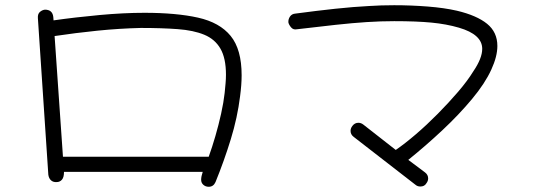

<svg xmlns="http://www.w3.org/2000/svg" viewBox="-20 -623 2040 735"><path d="M779 92Q767 92 758.5 84.5Q750 77 750 65Q750 53 756 35H225Q225 56 217 65Q209 74 197 74Q184 75 175.5 67.5Q167 60 165 46L125 -554Q124 -570 133 -577.5Q142 -585 152 -586Q181 -586 184 -558L185 -545Q269 -557 361.5 -565.5Q454 -574 533 -574Q655 -574 738 -555.5Q821 -537 863 -485.5Q905 -434 905 -335Q905 -299 899 -254Q889 -173 863.5 -90Q838 -7 805 74Q797 92 779 92ZM221 -23H779Q792 -59 804.5 -102Q817 -145 826.5 -188Q836 -231 840 -267Q842 -287 843.5 -304Q845 -321 845 -337Q845 -400 824 -436.5Q803 -473 762 -490Q721 -507 660 -511.5Q599 -516 519 -516Q436 -514 352.5 -505.5Q269 -497 189 -485Z M1570 84 1334 -99Q1322 -108 1322 -122Q1322 -132 1329 -141Q1338 -153 1352 -153Q1362 -153 1371 -146L1495 -49Q1530 -73 1572 -109Q1614 -145 1656 -187.5Q1698 -230 1734 -272Q1770 -314 1792 -350Q1826 -400 1826 -436Q1826 -491 1737 -517Q1689 -531 1631.5 -536.5Q1574 -542 1489 -542Q1438 -542 1384 -538.5Q1330 -535 1265.5 -528Q1201 -521 1117 -511Q1103 -508 1094.5 -518Q1086 -528 1084 -537Q1083 -549 1090 -559.5Q1097 -570 1111 -571Q1193 -582 1263.5 -589.5Q1334 -597 1393 -600Q1438 -603 1489 -603Q1554 -603 1617.5 -598Q1681 -593 1729 -582Q1805 -564 1844.5 -532Q1884 -500 1884 -447Q1884 -407 1861 -357Q1837 -304 1787 -244Q1737 -184 1673.5 -124.5Q1610 -65 1543 -11L1607 37Q1619 46 1619 60Q1619 70 1612 79Q1605 91 1589 91Q1578 91 1570 84Z"/></svg>

Font: Hachi Maru Pop
Style: Regular
Weight: 400
Designer: Nontynet
Foundry: Nontynet
Version: Version 1.300